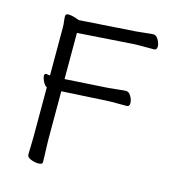

<svg xmlns="http://www.w3.org/2000/svg" viewBox="-108 -800 798 896"><g transform="rotate(15 291.0 -351.5)"><path d="M106 -344Q95 -350 87 -366Q79 -382 79 -393Q79 -404 87 -404H89Q93 -403 97.5 -402.5Q102 -402 106 -402V-635Q106 -649 104 -661Q103 -670 102.5 -675.5Q102 -681 102 -685Q102 -695 107 -697Q112 -699 116 -699Q130 -699 149 -693Q168 -687 169 -686L440 -704Q463 -706 488.5 -709Q514 -712 523 -712Q537 -712 547 -694.5Q557 -677 557 -662Q557 -645 544 -645H471Q455 -645 441 -644L176 -626V-403L385 -416Q408 -418 433.5 -421Q459 -424 468 -424Q482 -424 492 -406.5Q502 -389 502 -374Q502 -357 489 -357H416Q400 -357 386 -356L176 -344V-107Q176 -95 177 -74Q178 -53 178.5 -33Q179 -13 179 -1Q179 9 158 9Q142 9 123 1.5Q104 -6 104 -19Q104 -27 104.5 -43.5Q105 -60 105.5 -78Q106 -96 106 -108Z"/></g></svg>

Font: Klee One SemiBold
Style: Regular
Weight: 600
Designer: Fontworks Inc.
Foundry: Fontworks Inc.
Version: Version 1.00;January 12, 2022;FontCreator 13.0.0.2683 64-bit